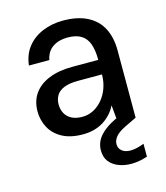

<svg xmlns="http://www.w3.org/2000/svg" viewBox="-111 -618 785 909"><g transform="rotate(-15 282.0 -163.5)"><path d="M235 12Q175 12 134.5 -10Q94 -32 74.5 -69Q55 -106 55 -148Q55 -199 80.5 -235Q106 -271 154 -290.5Q202 -310 268 -310H396Q396 -357 385 -388Q374 -419 349 -434.5Q324 -450 282 -450Q239 -450 209.5 -430Q180 -410 172 -369H72Q78 -422 107 -458.5Q136 -495 182 -514Q228 -533 282 -533Q353 -533 401 -508.5Q449 -484 472.5 -438.5Q496 -393 496 -330V0H409L401 -86Q391 -65 375.5 -47.5Q360 -30 339.5 -16.5Q319 -3 293 4.5Q267 12 235 12ZM254 -69Q284 -69 309.5 -82.5Q335 -96 354 -119Q373 -142 383.5 -171Q394 -200 395 -232V-239H277Q236 -239 209.5 -228.5Q183 -218 171.5 -198.5Q160 -179 160 -155Q160 -129 171 -109.5Q182 -90 203 -79.5Q224 -69 254 -69ZM421 206Q388 206 360 195.5Q332 185 314.5 163.5Q297 142 297 107Q297 82 308.5 59.5Q320 37 347.5 15Q375 -7 422 -27L472 -49L496 0L440 27Q405 44 390.5 61.5Q376 79 376 98Q376 119 391.5 131.5Q407 144 433 144Q447 144 465 140Q483 136 500 129V192Q483 198 462.5 202Q442 206 421 206Z"/></g></svg>

Font: DM Sans 10pt Medium
Style: Regular
Weight: 500
Version: Version 4.004;gftools[0.9.30]